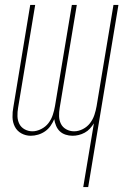

<svg xmlns="http://www.w3.org/2000/svg" viewBox="-20 -540 540 775"><path d="M316 215 359 -42Q352 -31 343 -21Q334 -11 322 -4.5Q310 2 297.5 5Q285 8 273 8Q258 8 244.5 3.5Q231 -1 221.5 -10Q212 -19 206.5 -32Q201 -45 199 -59Q193 -45 184 -32Q175 -19 162 -10Q149 -1 134 3.5Q119 8 104 8Q84 8 66.5 -1.5Q49 -11 40 -28.5Q31 -46 30.5 -67Q30 -88 34 -108L102 -520H122L53 -105Q50 -88 50.5 -71Q51 -54 58 -40Q65 -26 79.5 -18Q94 -10 111 -10Q128 -10 146 -19Q164 -28 175.5 -43Q187 -58 193 -76Q199 -94 202 -112L270 -520H290L221 -105Q218 -88 218.5 -71Q219 -54 226 -40Q233 -26 247.5 -18Q262 -10 279 -10Q297 -10 314.5 -19Q332 -28 343.5 -43Q355 -58 361 -76Q367 -94 370 -112L438 -520H458L336 215Z"/></svg>

Font: Iosevka Term Curly Thin
Style: Italic
Weight: 100
Italic angle: -9°
Designer: Belleve Invis
Foundry: Belleve Invis
Version: Version 32.3.0